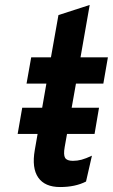

<svg xmlns="http://www.w3.org/2000/svg" viewBox="-20 -742 455 774"><path d="M222.2 12Q160.8 12 134.2 -26.2Q107.5 -64.5 120.2 -137L167 -405H87L105.8 -511H185.4L215.6 -681.2L341.6 -722L304.6 -511H415L396.6 -405H286.2L240.8 -149.4Q235.2 -117.9 242.4 -105.8Q249.6 -93.6 273.8 -93.6Q291.8 -93.6 308.8 -98.2Q325.7 -102.7 350.6 -114.4L326.8 -10.2Q283.6 12 222.2 12ZM51.2 -202.2 69.6 -307.8H379.2L361.2 -202.2Z"/></svg>

Font: Overpass
Style: Italic
Weight: 400
Italic angle: -10°
Designer: Delve Withrington, Dave Bailey, Thomas Jockin
Foundry: Delve Fonts LLC
Version: Version 4.000